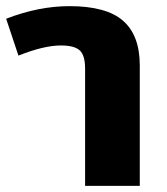

<svg xmlns="http://www.w3.org/2000/svg" viewBox="-42 -605 542 625"><path d="M184 -585Q304 -585 358.5 -537.5Q413 -490 413 -392V0H235V-382Q235 -425 217.5 -441Q200 -457 156 -457Q101 -457 18 -424L-22 -544Q84 -585 184 -585Z"/></svg>

Font: FiraGO ExtraBold
Style: Regular
Weight: 800
Designer: bBox Type
Foundry: bBox Type GmbH
Version: Version 1.001;PS 001.001;hotconv 1.0.88;makeotf.lib2.5.64775